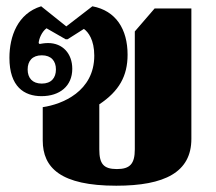

<svg xmlns="http://www.w3.org/2000/svg" viewBox="-20 -579 687 611"><path d="M350 12C504 12 589 -31 589 -137V-552H472L409 -479V-104C409 -58 394 -41 352 -41C309 -41 296 -58 296 -104V-247C359 -289 386 -337 386 -405C386 -486 349 -545 274 -559L191 -495L111 -559C36 -536 10 -463 10 -395C10 -303 57 -273 112 -273C170 -273 210 -305 210 -360C210 -409 179 -442 133 -442C122 -442 111 -440 106 -439L103 -442C104 -456 113 -478 128 -489L189 -454H195L247 -487C261 -477 280 -452 280 -402C280 -288 178 -247 116 -238V-132C116 -45 173 12 350 12ZM113 -313C83 -313 68 -331 68 -358C68 -385 83 -403 113 -403C143 -403 158 -385 158 -358C158 -331 143 -313 113 -313Z"/></svg>

Font: Noto Serif Thai Black
Style: Regular
Weight: 900
Designer: Monotype Design Team
Foundry: Monotype Imaging Inc.
Version: Version 2.002